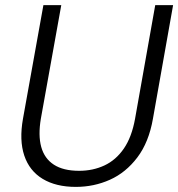

<svg xmlns="http://www.w3.org/2000/svg" viewBox="-20 -720 698 752"><path d="M277 12Q199 12 147 -19.5Q95 -51 75 -111Q55 -171 70 -255L150 -700H220L140 -255Q129 -190 141.5 -144.5Q154 -99 191 -75Q228 -51 290 -51Q344 -51 389 -72Q434 -93 465 -138Q496 -183 509 -255L588 -700H658L579 -255Q563 -163 518 -103.5Q473 -44 410.5 -16Q348 12 277 12Z"/></svg>

Font: DM Sans 16pt Light
Style: Italic
Weight: 300
Italic angle: -10°
Version: Version 4.004;gftools[0.9.30]